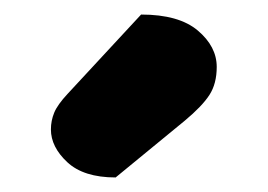

<svg xmlns="http://www.w3.org/2000/svg" viewBox="-20 -772 368 264"><path d="M73 -643 174 -752Q226 -752 252 -730Q278 -708 278 -680Q278 -657 268 -641.5Q258 -626 234 -606L139 -528Q95 -528 72.5 -549Q50 -570 50 -594Q50 -606 54.5 -617Q59 -628 73 -643Z"/></svg>

Font: Baloo Bhaijaan 2 ExtraBold
Style: Regular
Weight: 800
Designer: Sanskriti Dholi, Noopur Datye and Ek Type
Foundry: Ek Type
Version: Version 1.701